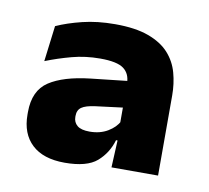

<svg xmlns="http://www.w3.org/2000/svg" viewBox="-49 -700 481 442"><g transform="rotate(10 191.0 -479.0)"><path d="M235.9 -320.1 239.6 -397.5 237.9 -406V-491.5L237.5 -516.7Q237.5 -539.1 222.2 -550.7Q206.9 -562.3 167.2 -562.3Q132.6 -562.3 101.2 -553.9Q69.8 -545.5 41.1 -534.1L51.5 -617.7Q76.8 -629.2 111.3 -637.7Q145.8 -646.2 187.3 -646.2Q234.9 -646.2 265.6 -634.9Q296.2 -623.7 313.7 -604.3Q331.1 -584.9 337.9 -559.9Q344.8 -534.9 344.8 -507.2V-320.1ZM127.6 -311.9Q77.4 -311.9 50.9 -336.8Q24.4 -361.6 24.4 -406.3V-412.1Q24.4 -462.5 57.5 -484.3Q90.6 -506 152.4 -513L245.4 -523.3L249.8 -461.7L174.5 -452.2Q152.6 -449.3 143.2 -442.7Q133.8 -436.2 133.8 -422.5V-420.2Q133.8 -407.5 142.9 -399.9Q151.9 -392.4 171.8 -392.4Q196.1 -392.4 214.1 -403.1Q232.1 -413.9 239.3 -428.5L255.3 -383.5H235.4Q226.3 -352.4 202.9 -332.1Q179.5 -311.9 127.6 -311.9Z"/></g></svg>

Font: Anek Gurmukhi Medium SemiExpanded
Style: Regular
Weight: 500
Width: 6
Version: Version 1.003